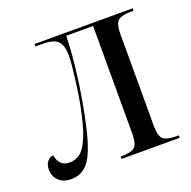

<svg xmlns="http://www.w3.org/2000/svg" viewBox="-102 -638 745 747"><g transform="rotate(-20 270.5 -264.5)"><path d="M72 7Q39 7 20 -11Q1 -29 1 -58Q1 -78 11 -90.5Q21 -103 36 -104Q39 -83 51.5 -69.5Q64 -56 88 -56Q110 -56 128.5 -68.5Q147 -81 163.5 -116Q180 -151 195 -218Q200 -239 205.5 -270.5Q211 -302 215.5 -336Q220 -370 223 -400Q226 -430 226 -448Q226 -483 215.5 -499.5Q205 -516 186.5 -521Q168 -526 146 -526H116V-536H522V-526H514Q475 -526 459 -514Q443 -502 443 -459V-80Q443 -34 458.5 -22Q474 -10 512 -10H522V0H281V-10H286Q323 -10 338.5 -22Q354 -34 354 -80V-524H243Q241 -461 233.5 -394Q226 -327 215 -265Q204 -203 193 -156Q171 -63 143.5 -28Q116 7 72 7Z"/></g></svg>

Font: Noto Serif Display Condensed
Style: Regular
Weight: 400
Width: 3
Designer: Monotype Design Team
Foundry: Monotype Imaging Inc.
Version: Version 2.009